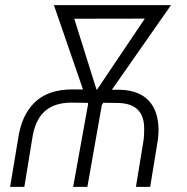

<svg xmlns="http://www.w3.org/2000/svg" viewBox="-20 -731 733 751"><path d="M357.4 -380.9H359.9L546.4 -658.2L270.5 -657.7ZM19.5 0 50.3 -184.6Q63.5 -281.2 116.5 -331.3Q169.4 -381.3 262.7 -381.3L304.7 -380.9L190.9 -710.9H648.9L417.5 -379.9H449.2Q532.2 -377.9 570.3 -327.1Q599.6 -287.6 600.1 -223.1Q600.1 -205.1 597.7 -185.1L567.4 0H511.7L542 -185.5Q543.9 -204.6 543.9 -221.7Q543.9 -231.4 543.5 -241.2Q537.1 -324.2 446.8 -328.1L384.3 -329.1L378.4 -320.8L321.8 0H266.1L324.7 -324.2L323.7 -328.6L260.3 -329.6Q191.4 -329.6 153.6 -294.4Q115.7 -259.3 105.5 -185.1L75.2 0Z"/></svg>

Font: MAUL Condensed Light Italic
Style: Light Italic
Weight: 300
Italic angle: -12°
Designer: MAUL
Version: Version 1.0; 2020; ttfautohint (v1.8.3)